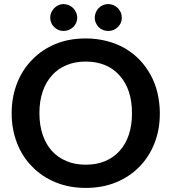

<svg xmlns="http://www.w3.org/2000/svg" viewBox="-20 -921 848 949"><path d="M770 -361.3Q770 -280.3 744.1 -214.4Q718.3 -147.5 669.4 -97.2Q621.6 -47.9 554.2 -20Q486.8 7.8 403.8 7.8Q321.8 7.8 254.4 -20Q187 -47.9 139.2 -97.2Q89.8 -147 64 -214.4Q37.6 -281.7 37.6 -361.3Q37.6 -440.4 64 -508.8Q90.3 -576.7 139.2 -626Q188 -676.3 254.4 -703.6Q320.8 -731 403.8 -731Q457.5 -731 507.3 -718.3Q557.1 -705.6 596.7 -682.6Q637.2 -659.2 669.4 -626Q701.2 -592.8 724.1 -551.3Q746.6 -510.7 758.3 -462.4Q770 -410.6 770 -361.3ZM632.3 -361.3Q632.3 -421.9 616.7 -468.3Q601.1 -514.2 570.8 -548.3Q541.5 -581.5 499.5 -599.1Q457 -616.7 403.8 -616.7Q350.6 -616.7 309.1 -599.1Q266.1 -581.5 236.8 -548.3Q207 -515.6 190.9 -468.3Q174.8 -420.9 174.8 -361.3Q174.8 -302.7 190.9 -254.9Q207.5 -206.5 236.8 -174.8Q265.6 -142.6 309.1 -124.5Q350.6 -106.9 403.8 -106.9Q457 -106.9 499.5 -124.5Q542 -142.6 570.8 -174.8Q600.6 -207.5 616.7 -254.9Q632.3 -301.3 632.3 -361.3ZM361.8 -833.5Q361.8 -820.3 356.4 -808.1Q351.6 -796.9 341.8 -787.1Q332 -777.8 319.8 -772.9Q308.1 -768.1 293.5 -768.1Q279.3 -768.1 269 -772.9Q256.8 -778.3 248 -787.1Q238.3 -796.9 233.4 -808.1Q228 -820.3 228 -833.5Q228 -846.2 233.4 -859.4Q238.3 -870.1 248 -880.9Q257.8 -890.6 269 -895.5Q280.8 -900.9 293.5 -900.9Q306.6 -900.9 319.8 -895.5Q331.1 -891.1 341.8 -880.9Q351.6 -870.1 356.4 -859.4Q361.8 -846.2 361.8 -833.5ZM562.5 -787.1Q552.7 -777.8 541 -772.9Q529.3 -768.1 515.1 -768.1Q500 -768.1 488.8 -772.9Q476.6 -777.8 467.3 -787.1Q459.5 -794.9 453.6 -808.1Q448.2 -820.3 448.2 -833.5Q448.2 -846.2 453.6 -859.4Q459 -872.1 467.3 -880.9Q477.1 -890.6 488.8 -895.5Q501 -900.9 515.1 -900.9Q527.8 -900.9 541 -895.5Q551.8 -890.6 562.5 -880.9Q572.3 -870.1 577.1 -859.4Q582 -847.7 582 -833.5Q582 -819.3 577.1 -808.1Q572.3 -796.9 562.5 -787.1Z"/></svg>

Font: Lato-SemiBold
Style: Bold
Weight: 500
Designer: Lukasz Dziedzic with Adam Twardoch and Botio Nikoltchev
Foundry: tyPoland Lukasz Dziedzic
Version: ""